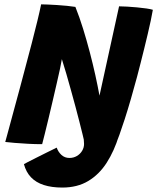

<svg xmlns="http://www.w3.org/2000/svg" viewBox="-20 -653 716 874"><path d="M263.6 200.8Q215.1 200.8 179.5 189.2Q143.9 177.8 121.2 154.1Q98.6 130.5 88.9 94.2Q91.9 92.2 106.9 84.5Q122 76.8 144.1 65.6Q166.1 54.4 190.9 42.2Q215.6 30 238.1 19Q245.1 38.9 259.9 52.4Q274.8 66 296.1 66Q314.8 66 329.9 57.1Q345 48.2 353.8 33.6Q362.6 19 362.6 2.4Q362.6 -7.6 361.3 -19.1Q360 -30.5 357.8 -39L521.6 -36Q499.8 34.6 465.6 87.9Q431.5 141.1 381.8 170.9Q332.1 200.8 263.6 200.8ZM171.9 3.2Q141.6 3.4 108.5 1.6Q75.4 -0.1 47.4 -2.5Q19.4 -4.9 3.9 -6.8Q5.4 -11.8 11.5 -34.4Q17.6 -57.1 27.1 -92Q36.6 -126.9 48.1 -169.6Q59.6 -212.2 72.1 -258.2Q84.5 -304.2 96.1 -348.6Q110.8 -402.9 124.7 -456.8Q138.6 -510.6 149.9 -556.8Q161.1 -603 167.2 -633.2Q177.2 -633.2 196.8 -632.4Q216.4 -631.5 239.8 -630.1Q263.1 -628.6 285.4 -626.4Q307.6 -624.1 323.2 -621.6Q342 -574.5 358.3 -521.9Q374.6 -469.2 388.6 -415.8Q402.6 -362.4 413.8 -311.8Q424.9 -261.2 432.9 -217.6L522 -624.2Q536.8 -624.2 558.9 -622.9Q581.1 -621.6 604.4 -619.4Q627.6 -617.2 647.1 -614.4Q666.5 -611.5 675.8 -608.4Q672.2 -587.1 666.3 -559.3Q660.4 -531.5 652.9 -499.8Q645.5 -468 637.1 -434.2Q628.8 -400.4 620.2 -366.7Q611.6 -333 603.5 -302Q590 -251.6 575.7 -202.2Q561.4 -152.8 547.8 -110.7Q534.2 -68.6 523.8 -39.8Q513.4 -10.9 508.1 -1.6Q493.9 -1.1 478.2 -0.8Q462.6 -0.4 446.5 -0.4Q422.9 -0.4 400.9 -1.3Q378.9 -2.2 364.4 -5Q361.6 -17.5 355.8 -41.6Q349.9 -65.8 341.7 -97.9Q333.5 -130 323.7 -166.8Q313.9 -203.5 303.2 -241.8Q292.6 -280 282.1 -316.4Q271.6 -352.9 261.6 -383.8Q259.6 -370 253.4 -340.8Q247.1 -311.6 238.3 -273.6Q229.5 -235.5 219.9 -194Q210.4 -152.5 200.9 -113.6Q191.5 -74.6 183.9 -43.8Q176.4 -13 171.9 3.2Z"/></svg>

Font: Grandstander Thin
Style: Italic
Weight: 100
Italic angle: -15°
Designer: Tyler Finck
Foundry: Etcetera Type Co
Version: Version 1.200